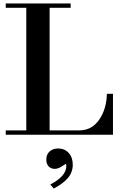

<svg xmlns="http://www.w3.org/2000/svg" viewBox="-20 -774 702 1103"><path d="M13 -729V-754H386V-729H265V-25H436Q507 -25 549.5 -86Q592 -147 594 -235H629V0H13V-25H131V-729ZM398 172Q398 215 371 247.5Q344 280 289 309L269 286Q361 238 361 180Q361 168 357 168Q356 168 335 182Q314 196 294 196Q273 196 259.5 182Q246 168 246 143Q246 113 265 96Q284 79 314 79Q351 79 374.5 104.5Q398 130 398 172Z"/></svg>

Font: Libre Bodoni
Style: Regular
Weight: 400
Designer: Pablo Impallari, Rodrigo Fuenzalida
Foundry: Pablo Impallari, Rodrigo Fuenzalida
Version: Version 1.001